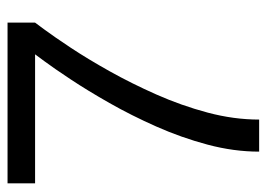

<svg xmlns="http://www.w3.org/2000/svg" viewBox="-119 -521 707 509"><g transform="rotate(-90 234.5 -266.5)"><path d="M172 67H87Q87 0 105.5 -69.5Q124 -139 153.5 -205.5Q183 -272 216 -330Q249 -388 278.5 -432.5Q308 -477 326.5 -502Q345 -527 345 -527H3V-600H429V-527Q429 -527 410.5 -502Q392 -477 362.5 -432.5Q333 -388 300.5 -330Q268 -272 238.5 -205.5Q209 -139 190.5 -69.5Q172 0 172 67Z"/></g></svg>

Font: Epunda Sans
Style: Regular
Weight: 400
Designer: Simon Atzbach
Foundry: typofactur
Version: Version 2.204; ttfautohint (v1.8.4.7-5d5b)